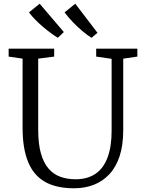

<svg xmlns="http://www.w3.org/2000/svg" viewBox="-20 -1005 777 1033"><path d="M378.5 8Q282.5 8 221.2 -27.2Q160 -62.5 130.8 -134.8Q101.5 -207 101.5 -317.5V-689.5L26.5 -700.5V-743H271.5V-700.5L185.5 -689.5V-308.5Q185.5 -231 200.2 -179.2Q215 -127.5 242 -97Q269 -66.5 305.8 -53.5Q342.5 -40.5 386.5 -40.5Q450.5 -40.5 493.8 -70Q537 -99.5 558.8 -157.8Q580.5 -216 580.5 -301V-688.5L497.5 -700.5V-743H719V-700.5L643 -689.5V-305Q643 -223.5 623.5 -164.5Q604 -105.5 568 -67.2Q532 -29 483.8 -10.5Q435.5 8 378.5 8ZM290.5 -802Q273.5 -812.5 253 -827.5Q232.5 -842.5 211 -860.8Q189.5 -879 170 -898.8Q150.5 -918.5 136 -938.5L193.5 -985L323.5 -832.5L291.5 -802ZM472 -802Q449.5 -816 423.5 -837.8Q397.5 -859.5 372.2 -885.8Q347 -912 327.5 -938.5L385 -985L504.5 -828.5L473 -802Z"/></svg>

Font: Merriweather 20pt Light
Style: Regular
Weight: 300
Version: Version 2.100